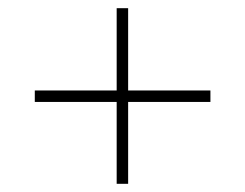

<svg xmlns="http://www.w3.org/2000/svg" viewBox="-20 -551 599 469"><path d="M265 -102V-302H65V-330H265V-531H293V-330H494V-302H293V-102Z"/></svg>

Font: Noto Serif Telugu Thin
Style: Regular
Weight: 100
Designer: Jelle Bosma - Monotype Design Team
Foundry: Monotype Imaging Inc.
Version: Version 2.005; ttfautohint (v1.8.4.7-5d5b)